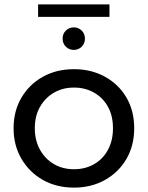

<svg xmlns="http://www.w3.org/2000/svg" viewBox="-20 -851 675 877"><path d="M318 6Q238 6 176 -29Q114 -64 78 -125.5Q42 -187 42 -265Q42 -344 78 -405Q114 -466 176 -500.5Q238 -535 318 -535Q397 -535 459.5 -500.5Q522 -466 557.5 -405.5Q593 -345 593 -265Q593 -186 557.5 -125Q522 -64 459.5 -29Q397 6 318 6ZM318 -78Q369 -78 409.5 -101Q450 -124 473 -166.5Q496 -209 496 -265Q496 -322 473 -363.5Q450 -405 409.5 -428Q369 -451 318 -451Q267 -451 227 -428Q187 -405 163 -363.5Q139 -322 139 -265Q139 -209 163 -166.5Q187 -124 227 -101Q267 -78 318 -78ZM317 -623Q296 -623 281 -637.5Q266 -652 266 -675Q266 -697 281 -711.5Q296 -726 317 -726Q338 -726 353 -711.5Q368 -697 368 -675Q368 -652 353 -637.5Q338 -623 317 -623ZM154 -774V-831H480V-774Z"/></svg>

Font: MOST Montserrat Medium
Style: Regular
Weight: 500
Designer: Julieta Ulanovsky
Foundry: Julieta Ulanovsky
Version: Version 8.000;March 11, 2024;FontCreator 15.0.0.2926 64-bit